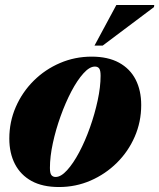

<svg xmlns="http://www.w3.org/2000/svg" viewBox="-20 -738 641 773"><path d="M349 -510Q414.5 -510 459 -485.8Q503.5 -461.5 526 -417.8Q548.5 -374 548.5 -315Q548.5 -247.5 522.5 -187.8Q496.5 -128 450.5 -82.5Q404.5 -37 344.8 -11Q285 15 217.5 15Q151.5 15 107.2 -9.2Q63 -33.5 40.2 -77.5Q17.5 -121.5 17.5 -180Q17.5 -247.5 43.5 -307.2Q69.5 -367 115.5 -412.8Q161.5 -458.5 221.5 -484.2Q281.5 -510 349 -510ZM204 -25.5Q225.5 -25.5 250.2 -52.8Q275 -80 299 -125.2Q323 -170.5 342.2 -224.8Q361.5 -279 373.2 -333.5Q385 -388 385 -433Q385 -455 379.2 -462.5Q373.5 -470 362 -470Q340.5 -470 315.8 -442.5Q291 -415 267.2 -369.8Q243.5 -324.5 224 -270.2Q204.5 -216 192.8 -161.8Q181 -107.5 181 -62Q181 -40.5 187 -33Q193 -25.5 204 -25.5ZM360.5 -554.5 448.5 -718H601L600 -709.5L393.5 -554.5Z"/></svg>

Font: Newsreader 60pt ExtraBold
Style: Italic
Weight: 800
Italic angle: -17°
Designer: Hugues Gentile
Foundry: Production Type
Version: Version 1.003